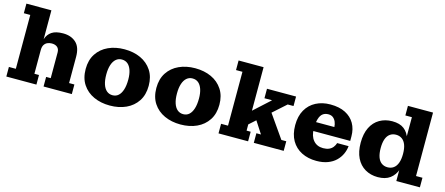

<svg xmlns="http://www.w3.org/2000/svg" viewBox="-49 -1261 4215 1818"><g transform="rotate(15 2059.0 -352.0)"><path d="M33 0V-94H101V-622H38V-716H283V-94H328V0ZM398 0V-94H443V-346Q443 -380 423 -397Q403 -414 369 -414Q346 -414 326.5 -405.5Q307 -397 295 -378Q283 -359 283 -326L269 -325Q269 -389 284 -435.5Q299 -482 337.5 -508Q376 -534 448 -534Q526 -534 574.5 -490Q623 -446 623 -351V-94H675V0Z M1049 12Q961 12 891 -20Q821 -52 780.5 -113.5Q740 -175 740 -264Q740 -352 780.5 -413.5Q821 -475 891 -507Q961 -539 1049 -539Q1138 -539 1207.5 -507Q1277 -475 1317.5 -413.5Q1358 -352 1358 -264Q1358 -175 1317.5 -113.5Q1277 -52 1207.5 -20Q1138 12 1049 12ZM1049 -89Q1083 -89 1106.5 -110Q1130 -131 1143 -171.5Q1156 -212 1156 -271Q1156 -324 1143 -362Q1130 -400 1106.5 -419.5Q1083 -439 1049 -439Q1016 -439 992 -418.5Q968 -398 955 -359Q942 -320 942 -264Q942 -207 955 -168Q968 -129 992 -109Q1016 -89 1049 -89Z M1742 12Q1654 12 1584 -20Q1514 -52 1473.5 -113.5Q1433 -175 1433 -264Q1433 -352 1473.5 -413.5Q1514 -475 1584 -507Q1654 -539 1742 -539Q1831 -539 1900.5 -507Q1970 -475 2010.5 -413.5Q2051 -352 2051 -264Q2051 -175 2010.5 -113.5Q1970 -52 1900.5 -20Q1831 12 1742 12ZM1742 -89Q1776 -89 1799.5 -110Q1823 -131 1836 -171.5Q1849 -212 1849 -271Q1849 -324 1836 -362Q1823 -400 1799.5 -419.5Q1776 -439 1742 -439Q1709 -439 1685 -418.5Q1661 -398 1648 -359Q1635 -320 1635 -264Q1635 -207 1648 -168Q1661 -129 1685 -109Q1709 -89 1742 -89Z M2113 0V-94H2181V-622H2118V-716H2363V-94H2403V0ZM2459 0V-94H2504L2399 -256L2516 -363L2704 -94H2752V0ZM2354 -147 2288 -221 2522 -434H2447V-527H2732V-434H2675Z M3074 12Q2992 12 2928.5 -20Q2865 -52 2829.5 -113.5Q2794 -175 2794 -264Q2794 -352 2829 -413.5Q2864 -475 2926 -507Q2988 -539 3067 -539L3072 -444Q3040 -444 3018 -427.5Q2996 -411 2984.5 -374Q2973 -337 2973 -277Q2973 -205 3008.5 -163Q3044 -121 3105 -121Q3139 -121 3162.5 -131.5Q3186 -142 3200.5 -160.5Q3215 -179 3222 -202H3334Q3330 -161 3312.5 -123Q3295 -85 3263.5 -54.5Q3232 -24 3184.5 -6Q3137 12 3074 12ZM2876 -254V-342H3157L3336 -298V-254ZM3157 -342Q3156 -369 3146 -392.5Q3136 -416 3118 -430Q3100 -444 3072 -444L3067 -539Q3155 -539 3214.5 -508.5Q3274 -478 3305 -424Q3336 -370 3336 -298Z M3675 10Q3605 10 3550.5 -22Q3496 -54 3466 -115Q3436 -176 3436 -264Q3436 -352 3466 -413Q3496 -474 3550.5 -505.5Q3605 -537 3674 -537Q3748 -537 3790.5 -504Q3833 -471 3851 -410Q3869 -349 3869 -265L3882 -263Q3882 -180 3861 -118.5Q3840 -57 3794.5 -23.5Q3749 10 3675 10ZM3741 -104Q3775 -104 3800 -122Q3825 -140 3838 -176Q3851 -212 3851 -264Q3851 -316 3838 -351.5Q3825 -387 3800 -405Q3775 -423 3741 -423Q3707 -423 3682 -405Q3657 -387 3644.5 -351.5Q3632 -316 3632 -264Q3632 -212 3644.5 -176Q3657 -140 3682 -122Q3707 -104 3741 -104ZM3856 0V-127L3866 -264L3842 -381V-622H3778V-716H4024V-94H4087V0Z"/></g></svg>

Font: Montagu Slab 24pt
Style: Bold
Weight: 700
Designer: Florian Karsten
Foundry: Florian Karsten
Version: Version 1.000